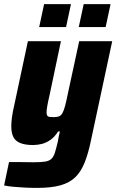

<svg xmlns="http://www.w3.org/2000/svg" viewBox="-34 -711 567 936"><path d="M148 205Q117 205 86.5 203.5Q56 202 30 199.5Q4 197 -14 193L10 79Q31 79 51 79Q71 79 90.5 79.5Q110 80 128 80Q164 80 184.5 77Q205 74 216 64Q227 54 233.5 33.5Q240 13 248 -21Q250 -34 252.5 -46Q255 -58 258 -70H249Q233 -44 212.5 -29.5Q192 -15 170.5 -9.5Q149 -4 127 -4Q88 -4 64 -14Q40 -24 30.5 -44.5Q21 -65 21 -95Q21 -116 24.5 -141Q28 -166 35 -196L102 -510H263L208 -249Q200 -215 196.5 -194.5Q193 -174 193 -163Q193 -152 196.5 -147Q200 -142 207.5 -141Q215 -140 227 -140Q243 -140 253 -143.5Q263 -147 270 -159Q277 -171 283.5 -195.5Q290 -220 298 -260L352 -510H513L410 -29Q397 35 379 80.5Q361 126 333 153Q305 180 260.5 192.5Q216 205 148 205ZM350 -579 374 -691H505L481 -579ZM157 -579 181 -691H312L288 -579Z"/></svg>

Font: Saira SemiCondensed ExtraBold
Style: Italic
Weight: 800
Width: 4
Italic angle: -12°
Designer: Hector Gatti with collaboration of the Omnibus-Type team
Foundry: Omnibus-Type
Version: Version 1.101